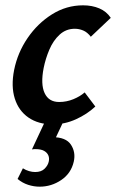

<svg xmlns="http://www.w3.org/2000/svg" viewBox="-20 -454 436 721"><path d="M178 13Q124 13 87 -12.5Q50 -38 35.5 -84Q21 -130 33 -191Q46 -256 83.5 -311Q121 -366 175 -400Q229 -434 292 -434Q326 -434 353 -422.5Q380 -411 396 -387L321 -316Q308 -333 292.5 -339.5Q277 -346 261 -346Q228 -346 204 -324Q180 -302 165.5 -268Q151 -234 144 -199Q132 -138 147.5 -104.5Q163 -71 202 -71Q230 -71 255.5 -81.5Q281 -92 298 -107L338 -54Q307 -25 265 -6Q223 13 178 13ZM150 0H219L181 81L129 70Q137 65 150 63Q163 61 176 61Q228 61 246.5 89.5Q265 118 257 153Q247 197 210 222Q173 247 129 247Q107 247 85.5 240Q64 233 46 218L66 178Q77 185 89 188.5Q101 192 112 192Q135 192 147.5 179.5Q160 167 163 153Q166 140 161.5 129.5Q157 119 145.5 112.5Q134 106 113 106Q109 106 109 106Q109 106 100 107Z"/></svg>

Font: Ysabeau Infant
Style: Bold Italic
Weight: 700
Italic angle: -12°
Designer: Christian Thalmann (Catharsis Fonts)
Version: Version 2.001;gftools[0.9.30]; featfreeze: ss01,ss02,lnum